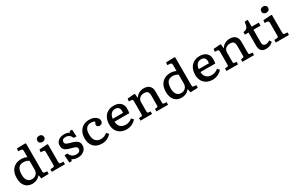

<svg xmlns="http://www.w3.org/2000/svg" viewBox="199 -2314 5893 3876"><g transform="rotate(-30 3145.5 -376.0)"><path d="M281 14Q175 14 116 -53.5Q57 -121 57 -245Q57 -335 89.5 -399.5Q122 -464 182 -499Q242 -534 324 -534Q359 -534 395 -525.5Q431 -517 456 -503V-637Q456 -669 448 -681.5Q440 -694 410 -696L353 -700L360 -761L557 -766L570 -754V-106Q570 -87 575 -75.5Q580 -64 605 -62L659 -57V3L484 9L469 -71H462Q394 14 281 14ZM317 -71Q379 -71 417.5 -110.5Q456 -150 456 -212V-418Q402 -456 327 -456Q178 -456 178 -255Q178 -164 214.5 -117.5Q251 -71 317 -71Z M873 -616Q838 -616 816 -635.5Q794 -655 794 -688Q794 -720 816 -740Q838 -760 873 -760Q908 -760 930 -740.5Q952 -721 952 -688Q952 -656 930 -636Q908 -616 873 -616ZM735 0V-60L798 -64Q818 -65 824.5 -75.5Q831 -86 831 -114V-390Q831 -425 824 -437Q817 -449 792 -451L736 -454L744 -517L931 -528L945 -520V-111Q945 -90 950 -77.5Q955 -65 979 -64L1041 -60V0Z M1135 14 1123 -160 1190 -165Q1234 -56 1340 -56Q1386 -56 1412 -76.5Q1438 -97 1438 -130Q1438 -163 1412.5 -181.5Q1387 -200 1313 -217Q1222 -238 1178.5 -272.5Q1135 -307 1135 -375Q1135 -425 1159.5 -460.5Q1184 -496 1227 -515Q1270 -534 1325 -534Q1360 -534 1394 -524.5Q1428 -515 1449 -501L1457 -534H1514L1524 -369L1457 -374Q1445 -416 1410 -443.5Q1375 -471 1329 -471Q1237 -471 1237 -404Q1237 -368 1264 -351.5Q1291 -335 1358 -318Q1423 -301 1463 -281Q1503 -261 1521.5 -231.5Q1540 -202 1540 -157Q1540 -106 1514 -67.5Q1488 -29 1443.5 -7.5Q1399 14 1341 14Q1297 14 1262 3.5Q1227 -7 1203 -23L1190 14Z M1900 14Q1780 14 1712 -56.5Q1644 -127 1644 -253Q1644 -338 1677 -401.5Q1710 -465 1769 -500Q1828 -535 1909 -535Q1969 -535 2015 -516.5Q2061 -498 2087 -466.5Q2113 -435 2113 -396Q2113 -364 2093.5 -343.5Q2074 -323 2041 -323Q2009 -323 1992 -337.5Q1975 -352 1975 -375Q1975 -386 1981 -401.5Q1987 -417 2000 -441Q1983 -452 1960.5 -458.5Q1938 -465 1909 -465Q1846 -465 1804.5 -422Q1763 -379 1763 -280Q1763 -171 1808.5 -124Q1854 -77 1928 -77Q1975 -77 2011 -93.5Q2047 -110 2077 -134L2118 -86Q2083 -42 2027 -14Q1971 14 1900 14Z M2478 14Q2397 14 2338 -18.5Q2279 -51 2247 -109.5Q2215 -168 2215 -247Q2215 -337 2248.5 -401.5Q2282 -466 2342.5 -500Q2403 -534 2483 -534Q2577 -534 2633.5 -484Q2690 -434 2690 -346Q2690 -320 2688 -295Q2686 -270 2681 -244H2336Q2339 -161 2385 -119Q2431 -77 2506 -77Q2549 -77 2588 -92.5Q2627 -108 2658 -135L2700 -89Q2661 -42 2602.5 -14Q2544 14 2478 14ZM2335 -313H2574Q2577 -334 2577 -357Q2577 -407 2550.5 -435Q2524 -463 2473 -463Q2415 -463 2379 -424Q2343 -385 2335 -313Z M2801 0V-60L2855 -64Q2869 -64 2876 -73.5Q2883 -83 2883 -112V-394Q2883 -426 2876 -437.5Q2869 -449 2846 -451L2791 -454L2799 -516L2960 -528L2974 -520L2982 -430H2988Q3017 -478 3068.5 -506Q3120 -534 3180 -534Q3266 -534 3312 -489Q3358 -444 3358 -363V-104Q3358 -84 3363.5 -74Q3369 -64 3392 -63L3444 -60V0H3173V-60L3213 -63Q3230 -64 3237 -72Q3244 -80 3244 -104V-325Q3244 -385 3222.5 -415.5Q3201 -446 3140 -446Q3075 -446 3036 -410.5Q2997 -375 2997 -313V-108Q2997 -84 3002 -74.5Q3007 -65 3024 -63L3071 -60V0Z M3758 14Q3652 14 3593 -53.5Q3534 -121 3534 -245Q3534 -335 3566.5 -399.5Q3599 -464 3659 -499Q3719 -534 3801 -534Q3836 -534 3872 -525.5Q3908 -517 3933 -503V-637Q3933 -669 3925 -681.5Q3917 -694 3887 -696L3830 -700L3837 -761L4034 -766L4047 -754V-106Q4047 -87 4052 -75.5Q4057 -64 4082 -62L4136 -57V3L3961 9L3946 -71H3939Q3871 14 3758 14ZM3794 -71Q3856 -71 3894.5 -110.5Q3933 -150 3933 -212V-418Q3879 -456 3804 -456Q3655 -456 3655 -255Q3655 -164 3691.5 -117.5Q3728 -71 3794 -71Z M4482 14Q4401 14 4342 -18.5Q4283 -51 4251 -109.5Q4219 -168 4219 -247Q4219 -337 4252.5 -401.5Q4286 -466 4346.5 -500Q4407 -534 4487 -534Q4581 -534 4637.5 -484Q4694 -434 4694 -346Q4694 -320 4692 -295Q4690 -270 4685 -244H4340Q4343 -161 4389 -119Q4435 -77 4510 -77Q4553 -77 4592 -92.5Q4631 -108 4662 -135L4704 -89Q4665 -42 4606.5 -14Q4548 14 4482 14ZM4339 -313H4578Q4581 -334 4581 -357Q4581 -407 4554.5 -435Q4528 -463 4477 -463Q4419 -463 4383 -424Q4347 -385 4339 -313Z M4805 0V-60L4859 -64Q4873 -64 4880 -73.5Q4887 -83 4887 -112V-394Q4887 -426 4880 -437.5Q4873 -449 4850 -451L4795 -454L4803 -516L4964 -528L4978 -520L4986 -430H4992Q5021 -478 5072.5 -506Q5124 -534 5184 -534Q5270 -534 5316 -489Q5362 -444 5362 -363V-104Q5362 -84 5367.5 -74Q5373 -64 5396 -63L5448 -60V0H5177V-60L5217 -63Q5234 -64 5241 -72Q5248 -80 5248 -104V-325Q5248 -385 5226.5 -415.5Q5205 -446 5144 -446Q5079 -446 5040 -410.5Q5001 -375 5001 -313V-108Q5001 -84 5006 -74.5Q5011 -65 5028 -63L5075 -60V0Z M5729 14Q5649 14 5614 -26.5Q5579 -67 5579 -137V-450H5495V-509Q5539 -513 5564 -529.5Q5589 -546 5601.5 -581Q5614 -616 5619 -675L5678 -683L5693 -676V-521H5859V-450H5693V-151Q5693 -70 5766 -70Q5793 -70 5815.5 -79Q5838 -88 5861 -104L5893 -54Q5822 14 5729 14Z M6094 -616Q6059 -616 6037 -635.5Q6015 -655 6015 -688Q6015 -720 6037 -740Q6059 -760 6094 -760Q6129 -760 6151 -740.5Q6173 -721 6173 -688Q6173 -656 6151 -636Q6129 -616 6094 -616ZM5956 0V-60L6019 -64Q6039 -65 6045.5 -75.5Q6052 -86 6052 -114V-390Q6052 -425 6045 -437Q6038 -449 6013 -451L5957 -454L5965 -517L6152 -528L6166 -520V-111Q6166 -90 6171 -77.5Q6176 -65 6200 -64L6262 -60V0Z"/></g></svg>

Font: Literata 7pt Medium
Style: Regular
Weight: 500
Designer: Latin by Veronika Burian and Jose Scaglione. Greek by Irene Vlachou. Cyrillic by Vera Evstafieva.
Foundry: TypeTogether
Version: Version 3.002